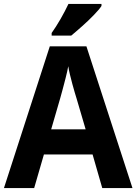

<svg xmlns="http://www.w3.org/2000/svg" viewBox="-20 -951 690 971"><path d="M497.1 0 448.2 -169.9H202.1L152.8 0H0L231.9 -716.8H417L649.9 0ZM413.1 -296.9 367.2 -453.1Q364.3 -461.9 358.4 -481.9Q352.5 -502 345.9 -526.1Q339.4 -550.3 333.5 -574.7Q327.6 -599.1 325.2 -616.2Q323.2 -605.5 320.1 -590.8Q316.9 -576.2 312.7 -559.8Q308.6 -543.5 304.2 -526.9Q299.8 -510.3 295.9 -495.6Q292 -481 288.8 -469.7Q285.6 -458.5 284.2 -453.1L238.8 -296.9ZM241.2 -771V-784.2Q251.5 -798.3 263.2 -816.9Q274.9 -835.4 286.4 -855.2Q297.9 -875 308.1 -894.8Q318.4 -914.6 326.2 -931.2H493.2V-920.9Q487.8 -912.1 477.5 -900.1Q467.3 -888.2 454.1 -874.5Q440.9 -860.8 425.8 -846.4Q410.6 -832 395.3 -818.4Q379.9 -804.7 365.7 -792.5Q351.6 -780.3 340.3 -771Z"/></svg>

Font: Droid Sans
Style: Bold
Weight: 700
Foundry: Ascender Corporation
Version: Version 1.00 build 112